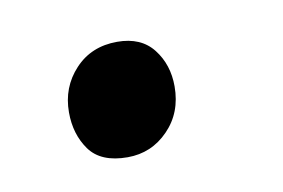

<svg xmlns="http://www.w3.org/2000/svg" viewBox="-33 -173 336 228"><g transform="rotate(-10 135.0 -58.5)"><path d="M46.9 -54.7Q46.9 -85 66.7 -106.2Q86.4 -127.4 117.7 -127.4Q146.5 -127.4 161.1 -108.6Q175.8 -89.8 175.8 -63.5Q175.8 -31.7 155.5 -11Q135.3 9.8 106.4 9.8Q74.2 9.8 60.5 -9.3Q46.9 -28.3 46.9 -54.7Z"/></g></svg>

Font: Gelasio
Style: Italic
Weight: 400
Italic angle: -8.5°
Designer: Eben Sorkin
Foundry: Eben Sorkin
Version: Version 1.008